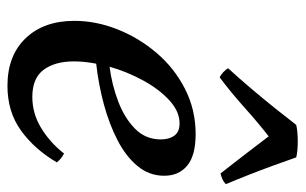

<svg xmlns="http://www.w3.org/2000/svg" viewBox="-168 -618 799 502"><g transform="rotate(90 231.0 -367.5)"><path d="M440 -398Q440 -359 415 -328.5Q390 -298 347.5 -276Q305 -254 253 -240Q201 -226 147 -220Q141 -189 141 -162Q141 -112 163 -82.5Q185 -53 234 -53Q277 -53 315 -76Q353 -99 382 -136Q398 -127 405 -117Q371 -59 322 -23.5Q273 12 205 12Q126 12 80.5 -35.5Q35 -83 35 -163Q35 -219 57 -275Q79 -331 118.5 -377.5Q158 -424 212.5 -452Q267 -480 331 -480Q387 -480 413.5 -458Q440 -436 440 -398ZM155 -255Q202 -261 245.5 -277.5Q289 -294 317 -321.5Q345 -349 345 -389Q345 -411 335 -424.5Q325 -438 303 -438Q272 -438 243 -411.5Q214 -385 191 -343Q168 -301 155 -255ZM462 -559Q456 -553 449 -550Q442 -547 434 -545Q409 -577 383.5 -610Q358 -643 337 -671Q301 -643 262 -608Q223 -573 183 -543Q177 -545 169.5 -552Q162 -559 159 -565Q183 -591 211 -624Q239 -657 265 -689.5Q291 -722 307 -743Q324 -747 350 -747Q376 -747 392 -743Q401 -717 413 -684Q425 -651 438 -618Q451 -585 462 -559Z"/></g></svg>

Font: Tiro Devanagari Sanskrit
Style: Italic
Weight: 400
Italic angle: -11°
Designer: Devanagari: John Hudson & Fiona Ross, assisted by Paul Hanslow. Latin: John Hudson with Paul Hanslow, assisted by Kaja S
Foundry: Tiro Typeworks Ltd.
Version: Version 1.52